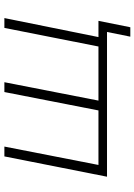

<svg xmlns="http://www.w3.org/2000/svg" viewBox="114 -634 629 898"><g transform="rotate(-90 429.0 -185.5)"><path d="M793 -480 696 0H51L146 -480H192L106 -40H361L447 -480H493L407 -40H660L747 -480ZM780 -40 750 109H706L728 0H647L655 -40Z"/></g></svg>

Font: Montserrat Ace
Style: Light Italic
Weight: 300
Italic angle: -11.3°
Designer: Julieta Ulanovsky
Foundry: Julieta Ulanovsky
Version: Version 1